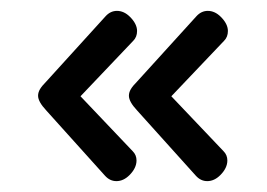

<svg xmlns="http://www.w3.org/2000/svg" viewBox="-20 -407 490 353"><path d="M128 -230 224 -129Q231 -122 231 -112Q231 -98 218 -85Q207 -74 194 -74Q182 -74 173 -84L65 -204Q50 -220 50 -231Q50 -237 53.5 -243Q57 -249 65 -257L174 -377Q183 -387 195 -387Q208 -387 219 -376Q232 -363 232 -350Q232 -339 225 -332ZM295 -230 391 -129Q398 -122 398 -112Q398 -98 385 -85Q374 -74 361 -74Q349 -74 340 -84L232 -204Q217 -220 217 -231Q217 -237 220.5 -243Q224 -249 232 -257L341 -377Q350 -387 362 -387Q375 -387 386 -376Q399 -363 399 -350Q399 -339 392 -332Z"/></svg>

Font: Sofadi One
Style: Regular
Weight: 400
Designer: Botjo Nikoltchev
Foundry: Botjo Nikoltchev
Version: Version 1.002